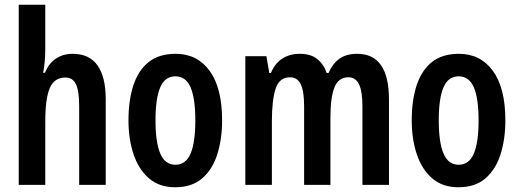

<svg xmlns="http://www.w3.org/2000/svg" viewBox="-20 -780 2191 810"><path d="M171 -574Q171 -519 162 -473H170Q185 -512 215.5 -532.5Q246 -553 286 -553Q357 -553 391.5 -504Q426 -455 426 -362V0H314V-333Q314 -396 300.5 -424.5Q287 -453 256 -453Q209 -453 190 -408.5Q171 -364 171 -269V0H59V-760H171Z M917 -272Q917 -194 897 -130Q877 -66 833.5 -28Q790 10 719 10Q652 10 608.5 -27.5Q565 -65 543.5 -129Q522 -193 522 -272Q522 -358 543 -421Q564 -484 607.5 -518.5Q651 -553 721 -553Q812 -553 864.5 -481Q917 -409 917 -272ZM636 -272Q636 -180 656 -132.5Q676 -85 720 -85Q764 -85 784 -132Q804 -179 804 -272Q804 -365 784 -411.5Q764 -458 720 -458Q676 -458 656 -411.5Q636 -365 636 -272Z M1487 -553Q1621 -553 1621 -360V0H1509V-331Q1509 -395 1494.5 -424.5Q1480 -454 1450 -454Q1408 -454 1391 -411.5Q1374 -369 1374 -284V0H1263V-332Q1263 -396 1248.5 -425Q1234 -454 1204 -454Q1158 -454 1142.5 -405Q1127 -356 1127 -268V0H1015V-543H1104L1116 -472H1123Q1139 -512 1170.5 -532.5Q1202 -553 1245 -553Q1292 -553 1319.5 -530Q1347 -507 1358 -472H1366Q1384 -513 1413 -533Q1442 -553 1487 -553Z M2112 -272Q2112 -194 2092 -130Q2072 -66 2028.5 -28Q1985 10 1914 10Q1847 10 1803.5 -27.5Q1760 -65 1738.5 -129Q1717 -193 1717 -272Q1717 -358 1738 -421Q1759 -484 1802.5 -518.5Q1846 -553 1916 -553Q2007 -553 2059.5 -481Q2112 -409 2112 -272ZM1831 -272Q1831 -180 1851 -132.5Q1871 -85 1915 -85Q1959 -85 1979 -132Q1999 -179 1999 -272Q1999 -365 1979 -411.5Q1959 -458 1915 -458Q1871 -458 1851 -411.5Q1831 -365 1831 -272Z"/></svg>

Font: Noto Sans Lao ExtraCondensed SemiBold
Style: Regular
Weight: 600
Width: 2
Designer: Monotype Design Team
Foundry: Monotype Imaging Inc.
Version: Version 2.003; ttfautohint (v1.8.4.7-5d5b)